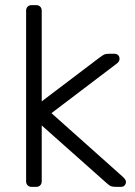

<svg xmlns="http://www.w3.org/2000/svg" viewBox="-20 -730 527 750"><path d="M459 -40Q472 -28 472 -20Q472 -11 466.5 -5.5Q461 0 452 0H436Q421 0 414 -2.5Q407 -5 394 -17L143 -240V-22Q143 -12 137 -6Q131 0 121 0H104Q94 0 88 -6Q82 -12 82 -22V-688Q82 -698 88 -704Q94 -710 104 -710H121Q131 -710 137 -704Q143 -698 143 -688V-334L366 -503Q382 -515 388 -517.5Q394 -520 408 -520H427Q436 -520 441.5 -514.5Q447 -509 447 -500Q447 -489 434 -480L181 -288Z"/></svg>

Font: Rubik
Style: Regular
Weight: 300
Designer: Hubert & Fischer
Foundry: Hubert & Fischer
Version: Version 1.100